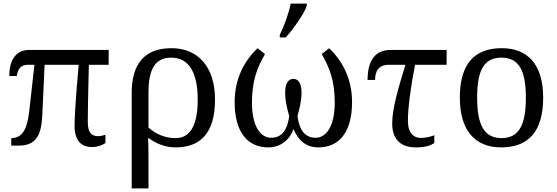

<svg xmlns="http://www.w3.org/2000/svg" viewBox="-20 -816 3119 1076"><path d="M495 8C525 8 555 -2 571 -15V-61C558 -57 546 -53 531 -53C503 -53 472 -62 472 -130C472 -226 478 -453 478 -453H589V-536H143C62 -536 32 -469 32 -390H74C79 -427 96 -453 135 -453H173L144 -194C131 -75 95 -42 43 -42V0H85C179 0 212 -54 217 -170L230 -453H421C421 -453 398 -209 398 -111C398 -27 436 8 495 8Z M718 240H812V49C812 13 811 -26 810 -44C853 -12 905 10 964 10C1103 10 1185 -70 1185 -258C1185 -445 1086 -546 942 -546C787 -546 718 -456 718 -293ZM964 -42C902 -42 853 -66 812 -101V-293C812 -414 840 -493 940 -493C1040 -493 1088 -407 1088 -258C1088 -99 1037 -42 964 -42Z M1548 -606H1581C1623 -651 1689 -746 1699 -784V-796H1609C1600 -745 1570 -664 1548 -621ZM1484 10C1553 10 1605 -34 1625 -93C1650 -32 1693 10 1764 10C1880 10 1953 -74 1953 -244C1953 -375 1899 -474 1825 -546L1783 -513C1828 -435 1856 -361 1856 -242C1856 -106 1807 -44 1749 -44C1685 -44 1657 -92 1647 -166C1656 -197 1670 -250 1670 -296C1670 -352 1650 -374 1624 -374C1598 -374 1578 -352 1578 -296C1578 -250 1591 -197 1601 -166C1591 -92 1563 -44 1499 -44C1441 -44 1392 -106 1392 -242C1392 -361 1420 -435 1465 -513L1423 -546C1349 -474 1295 -375 1295 -244C1295 -74 1368 10 1484 10Z M2311 10C2362 10 2389 1 2414 -14V-58C2391 -49 2363 -43 2338 -43C2299 -43 2266 -70 2266 -138C2266 -208 2280 -320 2306 -453H2483V-536H2169C2092 -536 2040 -489 2040 -368H2082C2082 -415 2100 -453 2159 -453H2252C2212 -321 2178 -209 2178 -124C2178 -39 2221 10 2311 10Z M2789 10C2943 10 3024 -81 3024 -269C3024 -456 2936 -546 2792 -546C2637 -546 2557 -456 2557 -269C2557 -81 2645 10 2789 10ZM2791 -42C2691 -42 2654 -120 2654 -269C2654 -418 2690 -493 2790 -493C2890 -493 2927 -418 2927 -269C2927 -120 2891 -42 2791 -42Z"/></svg>

Font: Noto Serif Thai
Style: Regular
Weight: 400
Designer: Monotype Design Team
Foundry: Monotype Imaging Inc.
Version: Version 1.901